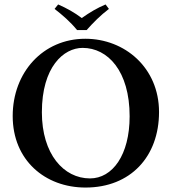

<svg xmlns="http://www.w3.org/2000/svg" viewBox="-20 -832 770 862"><path d="M694 -329C694 -528 540 -658 363 -658C173 -658 37 -507 37 -311C37 -113 182 10 364 10C566 10 694 -129 694 -329ZM351 -617C464 -617 562 -513 562 -310C562 -136 485 -31 384 -31C266 -31 168 -140 168 -328C168 -532 266 -617 351 -617ZM326 -697H369C399 -731 431 -763 469 -792L454 -812C416 -796 384 -777 347 -751C314 -776 280 -795 241 -812L225 -792C261 -764 296 -734 326 -697Z"/></svg>

Font: Libertinus Serif Semibold
Style: Regular
Weight: 600
Designer: Philipp H. Poll, Khaled Hosny
Foundry: Caleb Maclennan
Version: Version 7.050;RELEASE